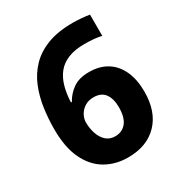

<svg xmlns="http://www.w3.org/2000/svg" viewBox="-173 -845 917 976"><g transform="rotate(-30 286.0 -357.0)"><path d="M297.4 10Q224 10 166.3 -23.8Q108.5 -57.7 75.7 -126.7Q42.8 -195.7 42.8 -301.7Q42.8 -364 51.6 -425.2Q60.5 -486.3 82.3 -539.8Q104.2 -593.3 143.7 -634.8Q183.2 -676.3 244.8 -700.2Q306.4 -724 394.8 -724Q416.2 -724 444.5 -721.7Q472.9 -719.3 491.6 -716V-591.4Q472.2 -595.8 448.4 -598.3Q424.5 -600.8 392.5 -600.8Q334.9 -600.8 296 -585Q257 -569.3 233.4 -539.9Q209.8 -510.5 198.1 -469.3Q186.5 -428.2 184.5 -377.7H189.8Q210.1 -415.3 246.1 -440.6Q282 -465.9 339.9 -465.9Q401.9 -465.9 445.4 -438.9Q488.9 -411.9 512.2 -361Q535.6 -310.2 535.6 -239.1Q535.6 -121.7 472 -55.9Q408.5 10 297.4 10ZM294.3 -115.9Q334.8 -115.9 359.2 -145.3Q383.5 -174.7 383.5 -236.1Q383.5 -284.9 362.5 -314.1Q341.5 -343.3 296.7 -343.3Q265.5 -343.3 243.8 -329.1Q222.1 -314.8 210.8 -293.9Q199.5 -272.9 199.5 -251.3Q199.5 -217.5 209.7 -186.3Q219.8 -155.1 241 -135.5Q262.2 -115.9 294.3 -115.9Z"/></g></svg>

Font: Noto Sans Oriya
Style: Regular
Weight: 400
Designer: Amélie Bonet and Sol Matas
Foundry: Google LLC
Version: Version 2.006